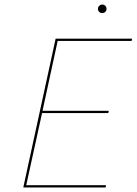

<svg xmlns="http://www.w3.org/2000/svg" viewBox="-20 -829 604 849"><path d="M235 -648 168 -339H461L459 -329H166L96 -10H449L447 0H83L226 -658H564L562 -648ZM413 -790Q413 -798 419 -803.5Q425 -809 432 -809Q440 -809 445.5 -803.5Q451 -798 451 -790Q451 -782 445.5 -776.5Q440 -771 432 -771Q424 -771 418.5 -776.5Q413 -782 413 -790Z"/></svg>

Font: Ysabeau Hairline
Style: Italic
Weight: 100
Italic angle: -12°
Designer: Christian Thalmann (Catharsis Fonts)
Version: Version 0.003